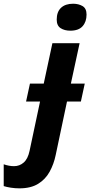

<svg xmlns="http://www.w3.org/2000/svg" viewBox="-149 -780 489 1040"><path d="M231.9 -613.8Q200.7 -613.8 179.4 -627.4Q158.2 -641.1 158.2 -673.8Q158.2 -715.8 181.6 -737.8Q205.1 -759.8 247.1 -759.8Q276.4 -759.8 298.1 -747.1Q319.8 -734.4 319.8 -701.2Q319.8 -662.1 298.3 -637.9Q276.9 -613.8 231.9 -613.8ZM-43.9 240.2Q-67.4 240.2 -90.6 236.6Q-113.8 232.9 -128.9 228V109.9Q-99.6 120.1 -73.2 120.1Q-43 120.1 -20.5 100.3Q2 80.6 11.2 37.1L67.9 -230H-7.8L13.2 -327.1H87.9L134.8 -545.9H282.2L234.9 -327.1H310.1L289.1 -230H213.9L152.8 59.1Q142.6 108.9 119.9 150.1Q97.2 191.4 57.4 215.8Q17.6 240.2 -43.9 240.2Z"/></svg>

Font: Open Sans
Style: Bold Italic
Weight: 700
Italic angle: -12°
Designer: Monotype Design Team
Foundry: Monotype Imaging Inc.
Version: Version 3.003; ttfautohint (v1.8.4)